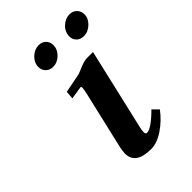

<svg xmlns="http://www.w3.org/2000/svg" viewBox="-193 -706 799 799"><g transform="rotate(-45 206.5 -306.5)"><path d="M303.2 -560.1Q303.2 -586.4 323.5 -605.7Q343.8 -625 369.1 -625Q388.2 -625 400.6 -612.5Q413.1 -600.1 413.1 -581.1Q413.1 -557.1 392.8 -537.6Q372.6 -518.1 347.2 -518.1Q327.6 -518.1 315.4 -530Q303.2 -542 303.2 -560.1ZM122.1 -561Q122.1 -586.4 142.3 -605.7Q162.6 -625 187 -625Q206.5 -625 218.8 -612.8Q231 -600.6 231 -582Q231 -556.6 211.2 -537.4Q191.4 -518.1 166 -518.1Q147 -518.1 134.5 -530.5Q122.1 -543 122.1 -561ZM327.1 -444.8 243.2 -83Q240.2 -69.8 240.2 -61Q240.2 -47.9 248 -47.9Q273.9 -47.9 330.1 -104L355 -79.1Q326.7 -41 287.4 -14.4Q248 12.2 212.9 12.2Q122.1 12.2 122.1 -51.8Q122.1 -60.5 126 -83L185.1 -336.9Q190.9 -362.3 190.9 -371.1Q190.9 -377.9 186 -377.9Q184.1 -377.9 129.9 -369.1L132.8 -404.8Q209.5 -419.4 220.2 -421.9Q226.6 -424.3 239.5 -429.7Q252.4 -435.1 254.9 -436Q276.9 -444.8 290 -444.8Z"/></g></svg>

Font: Linux Libertine
Style: Bold Italic
Weight: 700
Italic angle: -11.5°
Designer: Philipp H. Poll
Foundry: Philipp H. Poll
Version: Version 4.0.5